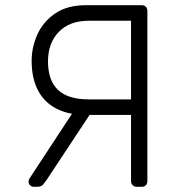

<svg xmlns="http://www.w3.org/2000/svg" viewBox="-20 -720 682 740"><path d="M508 0Q498 0 491.5 -6Q485 -12 485 -22V-277H312Q245 -277 198 -301Q151 -325 126.5 -371.5Q102 -418 102 -486Q102 -538 124 -587Q146 -636 192.5 -668Q239 -700 312 -700H526Q536 -700 542 -694Q548 -688 548 -678V-22Q548 -12 542 -6Q536 0 526 0ZM110 0Q102 0 96 -6Q90 -12 90 -20Q90 -25 93 -31L282 -319L347 -310L160 -27Q153 -17 146 -8.5Q139 0 122 0ZM322 -337H485V-640H322Q248 -640 206.5 -597Q165 -554 165 -483Q165 -410 203.5 -373.5Q242 -337 322 -337Z"/></svg>

Font: Rubik Light
Style: Regular
Weight: 300
Designer: Hubert and Fischer
Foundry: Hubert and Fischer
Version: Version 2.300;gftools[0.9.30]